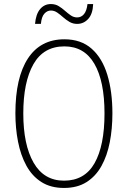

<svg xmlns="http://www.w3.org/2000/svg" viewBox="-20 -918 631 948"><path d="M535 -358Q535 -282 522 -215.5Q509 -149 481 -98.5Q453 -48 407.5 -19Q362 10 296 10Q230 10 184 -19.5Q138 -49 110 -100.5Q82 -152 69 -218.5Q56 -285 56 -358Q56 -535 118 -629.5Q180 -724 298 -724Q380 -724 432.5 -677.5Q485 -631 510 -548.5Q535 -466 535 -358ZM95 -358Q95 -203 146 -114.5Q197 -26 296 -26Q398 -26 447 -112.5Q496 -199 496 -358Q496 -517 446 -603Q396 -689 298 -689Q195 -689 145 -601Q95 -513 95 -358ZM153 -800Q157 -848 178 -873Q199 -898 231 -898Q253 -898 269.5 -888Q286 -878 300.5 -865Q315 -852 329.5 -842Q344 -832 361 -832Q381 -832 394.5 -848Q408 -864 412 -898H440Q438 -849 415.5 -824.5Q393 -800 361 -800Q340 -800 323 -810Q306 -820 291.5 -833Q277 -846 262.5 -856Q248 -866 231 -866Q213 -866 199 -850.5Q185 -835 182 -800Z"/></svg>

Font: Noto Sans Kannada Condensed ExtraLight
Style: Regular
Weight: 200
Width: 3
Designer: Jelle Bosma - Monotype Design Team
Foundry: Monotype Imaging Inc.
Version: Version 2.005; ttfautohint (v1.8.4.7-5d5b)